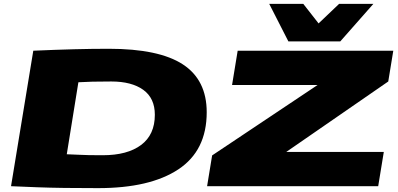

<svg xmlns="http://www.w3.org/2000/svg" viewBox="-20 -962 2055 992"><path d="M487 10Q389 10 313 9Q237 8 171 5.5Q105 3 37 0L152 -700Q265 -705 361 -707.5Q457 -710 542 -710Q801 -710 924.5 -629.5Q1048 -549 1048 -382Q1048 -184 901.5 -87Q755 10 487 10ZM511 -160Q638 -160 709 -213Q780 -266 780 -369Q780 -455 720 -498Q660 -541 555 -541Q445 -541 385 -537L325 -165Q358 -164 384.5 -162.5Q411 -161 440.5 -160.5Q470 -160 511 -160ZM1050 0 1076 -159 1621 -523H1179L1208 -700H2012L1986 -541L1459 -177H1963L1934 0ZM1909 -942 1738 -748H1470L1371 -942H1547L1626 -841L1732 -942Z"/></svg>

Font: Georama ExtraExtended ExtraBold
Style: Italic
Weight: 800
Width: 8
Italic angle: -9°
Designer: Jean-Baptiste Levee
Foundry: Production Type
Version: Version 1.000